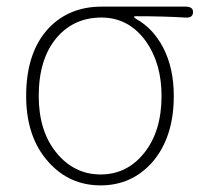

<svg xmlns="http://www.w3.org/2000/svg" viewBox="-20 -547 617 580"><path d="M127 -57Q59 -132 59 -257Q59 -390 128 -463Q190 -527 287 -527H540Q564 -527 563 -510Q563 -492 539 -494Q473 -498 390 -498Q385 -498 385 -496Q385 -494 391 -490Q442 -462 473 -403Q505 -341 505 -257Q505 -132 440 -57Q378 13 284 13Q190 13 127 -57ZM468 -257Q468 -355 421 -422Q369 -494 286.5 -494Q204 -494 152 -434Q97 -370 97 -257Q97 -151 150.5 -85.5Q204 -20 284 -20Q364 -20 416 -85.5Q468 -151 468 -257Z"/></svg>

Font: Resource Han Rounded KR ExtraLight
Style: Regular
Weight: 250
Designer: Cyano Hao (round all glyphs); Ryoko NISHIZUKA 西塚涼子 (kana, bopomofo & ideographs); Paul D. Hunt (Latin, Greek & Cyrillic)
Foundry: Cyano Hao
Version: 0.990